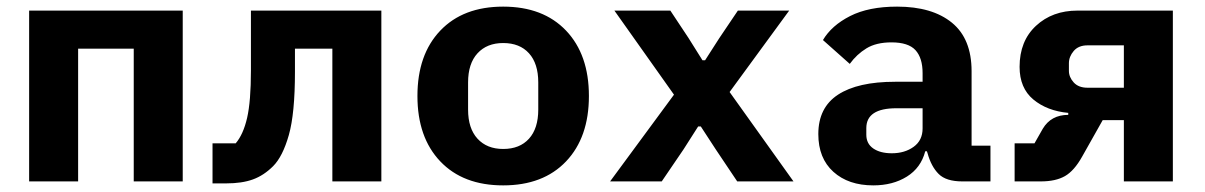

<svg xmlns="http://www.w3.org/2000/svg" viewBox="-20 -548 3640 580"><path d="M68 -516H532V0H384V-401H216V0H68Z M622 -115H692Q715 -142 726.5 -192Q738 -242 738 -335V-516H1132V0H984V-401H871V-331Q871 -205 852.5 -140Q834 -75 805 -46Q777 -18 744 -6Q711 6 663 6H622Z M1500 12Q1379 12 1310 -60.5Q1241 -133 1241 -258Q1241 -383 1310 -455.5Q1379 -528 1500 -528Q1621 -528 1690 -455.5Q1759 -383 1759 -258Q1759 -133 1690 -60.5Q1621 12 1500 12ZM1500 -98Q1550 -98 1578 -129Q1606 -160 1606 -217V-299Q1606 -356 1578 -387Q1550 -418 1500 -418Q1451 -418 1422.5 -387Q1394 -356 1394 -299V-217Q1394 -160 1422.5 -129Q1451 -98 1500 -98Z M1823 0 2016 -262 1836 -516H2005L2060 -433L2102 -366H2110L2153 -433L2209 -516H2364L2184 -270L2377 0H2207L2142 -97L2097 -166H2089L2045 -97L1979 0Z M2887 0Q2838 0 2815.5 -22.5Q2793 -45 2782 -85L2780 -91H2775Q2762 -41 2719.5 -14.5Q2677 12 2618 12Q2543 12 2497.5 -29Q2452 -70 2452 -143Q2452 -223 2511.5 -262Q2571 -301 2684 -301H2767V-327Q2767 -373 2745.5 -396.5Q2724 -420 2673 -420Q2627 -420 2597.5 -402Q2568 -384 2547 -355L2466 -427Q2492 -471 2548 -499.5Q2604 -528 2690 -528Q2796 -528 2855.5 -479.5Q2915 -431 2915 -333V-108H2972V0ZM2674 -85Q2713 -85 2740 -104.5Q2767 -124 2767 -160V-221H2688Q2597 -221 2597 -161V-141Q2597 -114 2618 -99.5Q2639 -85 2674 -85Z M3045 -115H3105L3130 -159Q3155 -201 3207 -201V-207Q3143 -213 3101.5 -247.5Q3060 -282 3060 -346Q3060 -424 3109.5 -470Q3159 -516 3235 -516H3523V0H3375V-185H3311L3249 -75Q3225 -32 3197 -16Q3169 0 3124 0H3045ZM3375 -411H3265Q3238 -411 3223.5 -394Q3209 -377 3209 -357V-334Q3209 -315 3223.5 -299Q3238 -283 3265 -283H3375Z"/></svg>

Font: Lilex Nerd Font
Style: Bold
Weight: 700
Designer: Mike Abbink, Paul van der Laan, Pieter van Rosmalen, Mikhael Khrustik
Foundry: Mikhael Khrustik
Version: Version 2.400; ttfautohint (v1.8.4.7-5d5b);Nerd Fonts 3.3.0